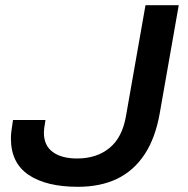

<svg xmlns="http://www.w3.org/2000/svg" viewBox="-20 -707 723 739"><path d="M280 12Q158 12 90 -34Q22 -80 22 -174Q22 -188 24 -203.5Q26 -219 30 -245H155Q151 -222 150 -212.5Q149 -203 149 -196Q149 -147 183 -122Q217 -97 277 -97Q352 -97 401.5 -137.5Q451 -178 465 -261L540 -687H668L595 -272Q578 -175 536 -112Q494 -49 430 -18.5Q366 12 280 12Z"/></svg>

Font: Archivo Expanded Medium
Style: Italic
Weight: 500
Width: 7
Italic angle: -10°
Designer: Hector Gatti
Foundry: Omnibus-Type
Version: Version 2.001